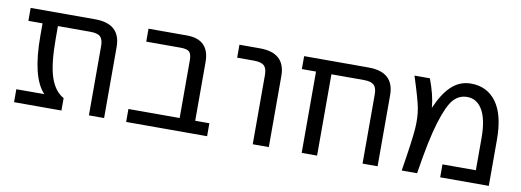

<svg xmlns="http://www.w3.org/2000/svg" viewBox="-49 -795 2868 1056"><g transform="rotate(10 1385.0 -266.5)"><path d="M557.6 2H472.7V-384.8Q472.7 -421.9 457 -437Q441.4 -452.1 400.4 -452.1H219.7V-382.8Q219.7 -239.3 244.1 -167Q268.6 -94.7 319.3 -67.4V2H54.7V-70.3H210.9Q133.8 -151.4 133.8 -382.8V-452.1H54.7V-524.4H415Q557.6 -524.4 557.6 -394.5Z M966.8 -391.6Q966.8 -426.8 954.1 -439.5Q941.4 -452.1 905.3 -452.1H712.9V-524.4H926.8Q1053.7 -524.4 1053.7 -397.5V-70.3H1132.8V2H680.7V-70.3H966.8Z M1220.7 -452.1V-524.4H1335Q1477.5 -524.4 1477.5 -394.5V2H1387.7V-384.8Q1387.7 -421.9 1371.1 -437Q1354.5 -452.1 1313.5 -452.1Z M2001 -384.8Q2001 -421.9 1984.4 -437Q1967.8 -452.1 1927.7 -452.1H1747.1V2H1661.1V-452.1H1582V-524.4H1942.4Q2085 -524.4 2085 -394.5V2H2001Z M2434.6 2V-70.3H2621.1V-250Q2621.1 -353.5 2590.3 -406.2Q2559.6 -459 2504.9 -459Q2460 -459 2428.7 -424.8Q2397.5 -390.6 2366.2 -289.6Q2335 -188.5 2305.7 2H2219.7Q2248 -173.8 2252.4 -237.3Q2256.8 -300.8 2247.6 -350.6Q2238.3 -400.4 2198.2 -524.4H2284.2Q2317.4 -437.5 2323.2 -366.2Q2357.4 -446.3 2400.4 -488.3Q2448.2 -535.2 2512.7 -535.2Q2603.5 -535.2 2654.8 -464.8Q2706.1 -394.5 2706.1 -255.9V2Z"/></g></svg>

Font: Nasu
Style: Regular
Weight: 400
Designer: Ryoko NISHIZUKA (kana &amp; ideographs); Paul D. Hunt (Latin, Greek &amp; Cyrillic); Wenlong ZHANG (bopomofo); Sandoll C
Version: Version 2014.1215